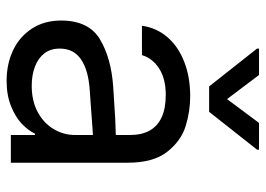

<svg xmlns="http://www.w3.org/2000/svg" viewBox="-130 -652 796 575"><g transform="rotate(90 267.5 -365.0)"><path d="M306.6 -240.2 251 -236.3Q191.4 -232.4 158.7 -210.4Q126 -188.5 126 -146.5Q126 -119.1 140.1 -100.6Q154.3 -82 179.7 -72.3Q205.1 -62.5 237.3 -62.5Q283.2 -62.5 316.4 -80.6Q349.6 -98.6 367.2 -128.4Q384.8 -158.2 384.8 -192.4V-357.4Q384.8 -391.6 371.6 -415.5Q358.4 -439.5 331.5 -451.7Q304.7 -463.9 264.6 -463.9Q216.8 -463.9 186 -444.3Q155.3 -424.8 145.5 -392.6H57.6Q63.5 -435.5 91.3 -468.3Q119.1 -501 165 -519Q210.9 -537.1 268.6 -537.1Q314.5 -537.1 358.4 -523.4Q402.3 -509.8 435.1 -468.3Q467.8 -426.8 467.8 -349.6V0H384.8V-72.3H380.9Q371.1 -51.8 351.1 -32.7Q331.1 -13.7 298.3 -0.5Q265.6 12.7 222.7 12.7Q171.9 12.7 130.9 -6.8Q89.8 -26.4 65.9 -63.5Q42 -100.6 42 -150.4Q42 -233.4 98.6 -267.1Q155.3 -300.8 241.2 -306.6Q251 -307.6 335 -312.5L390.6 -314.5L391.6 -246.1Q382.8 -246.1 306.6 -240.2ZM277.3 -647.5 348.6 -743.2H428.7V-737.3L315.4 -593.8H239.3L126 -737.3V-743.2H205.1Z"/></g></svg>

Font: WEMIX Pretendard Variable
Style: Regular
Weight: 400
Designer: Base glyphs from Inter by Rasmus Andersson; Hangeul glyphs from Noto Sans CJK(Source Han Sans) by Jang Soo-young and Kan
Foundry: Kil Hyung-jin
Version: Version 1.000;Glyphs 3.2 (3208)